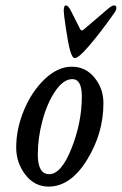

<svg xmlns="http://www.w3.org/2000/svg" viewBox="-20 -677 451 711"><path d="M288 -566 376 -641Q394 -657 402 -657Q411 -657 411 -648Q411 -640 404 -630Q352 -556 307 -504Q271 -462 257 -462Q247 -462 239 -492Q232 -518 224 -572Q216 -626 216 -636Q216 -657 224 -657Q232 -657 241 -640L277 -569Q282 -561 288 -566ZM120 -105Q120 -32 162 -32Q207 -32 245 -128Q283 -224 283 -320Q283 -384 248 -384Q215 -384 185 -340Q155 -296 137.5 -231.5Q120 -167 120 -105ZM246 -430Q297 -430 330 -389.5Q363 -349 363 -295Q363 -183 302 -84.5Q241 14 160 14Q108 14 74 -30Q40 -74 40 -131Q40 -200 69 -269.5Q98 -339 146 -384.5Q194 -430 246 -430Z"/></svg>

Font: EB Garamond 08
Style: Italic
Weight: 400
Italic angle: -14°
Version: Version 0.016